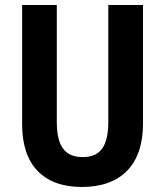

<svg xmlns="http://www.w3.org/2000/svg" viewBox="-20 -734 656 764"><path d="M549 -714H411V-251C411 -148 377 -109 309 -109C241 -109 206 -148 206 -250V-714H68V-239C68 -77 153 10 306 10C462 10 549 -79 549 -241Z"/></svg>

Font: Noto Sans Armenian Condensed
Style: Bold
Weight: 700
Width: 3
Designer: Monotype Design Team
Foundry: Monotype Imaging Inc.
Version: Version 2.008